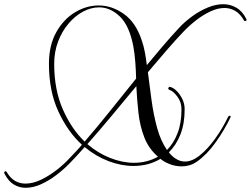

<svg xmlns="http://www.w3.org/2000/svg" viewBox="-227 -748 1194 914"><path d="M-105 146Q-135 146 -161 130.5Q-187 115 -206 78Q-207 77 -207 74Q-207 69 -202.5 67.5Q-198 66 -195 71Q-178 100 -155.5 113Q-133 126 -106 126Q-70 126 -31.5 107.5Q7 89 43.5 60.5Q80 32 107 2Q121 -13 135.5 -28Q150 -43 163 -59Q96 -120 51 -217Q6 -314 6 -444Q6 -532 40.5 -594Q75 -656 129.5 -689Q184 -722 243 -722Q306 -722 363.5 -681Q421 -640 449 -552Q457 -529 462.5 -500Q468 -471 472 -438Q510 -484 548 -528.5Q586 -573 626 -616Q653 -645 688 -670.5Q723 -696 761.5 -712Q800 -728 836 -728Q869 -728 898 -711.5Q927 -695 946 -657Q947 -656 947 -654Q947 -650 942 -648Q937 -646 935 -650Q917 -682 893 -696Q869 -710 842 -710Q810 -710 775.5 -694Q741 -678 708.5 -653Q676 -628 649 -600Q610 -559 566.5 -509Q523 -459 477 -404Q485 -340 494.5 -270.5Q504 -201 521 -139Q538 -77 568 -34Q600 -66 618.5 -114.5Q637 -163 637 -228Q637 -262 617 -288.5Q597 -315 580 -320Q574 -322 574 -327Q574 -330 577 -333Q580 -336 584 -334Q599 -330 614.5 -314.5Q630 -299 641 -276.5Q652 -254 652 -228Q652 -158 631.5 -107Q611 -56 577 -23Q581 -17 591.5 -6.5Q602 4 618.5 12.5Q635 21 654 21Q688 21 725.5 -9.5Q763 -40 798 -89Q833 -138 859 -192Q862 -197 866 -197Q873 -197 870 -189Q842 -130 800.5 -71.5Q759 -13 711 21Q694 33 675.5 38.5Q657 44 639 44Q607 44 579 32.5Q551 21 537 8Q481 42 408 42Q350 42 289.5 19Q229 -4 176 -48Q139 -6 105 29Q77 58 41.5 85Q6 112 -31.5 129Q-69 146 -105 146ZM176 -74Q240 -148 300 -223.5Q360 -299 421 -374Q420 -415 417 -453.5Q414 -492 408 -526Q389 -626 343.5 -669.5Q298 -713 245 -713Q206 -713 168 -692.5Q130 -672 99 -635.5Q68 -599 49.5 -550Q31 -501 31 -444Q31 -320 72.5 -226.5Q114 -133 176 -74ZM411 27Q473 27 525 -2Q481 -40 460 -94Q439 -148 432 -211.5Q425 -275 422 -338Q363 -267 304 -196Q245 -125 189 -62Q239 -19 297.5 4Q356 27 411 27Z"/></svg>

Font: Mea Culpa
Style: Regular
Weight: 400
Designer: Robert E. Leuschke
Foundry: Robert E. Leuschke
Version: Version 1.010; ttfautohint (v1.8.3)